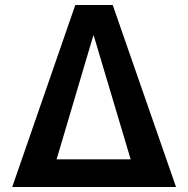

<svg xmlns="http://www.w3.org/2000/svg" viewBox="-20 -750 755 770"><path d="M584 0H536H174H131H29L282 -730H432L686 0ZM207 -111H504L356 -607H354Z"/></svg>

Font: M PLUS 1p
Style: Bold
Weight: 700
Version: Version 1.062